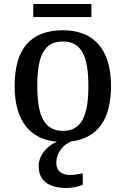

<svg xmlns="http://www.w3.org/2000/svg" viewBox="-20 -698 627 958"><path d="M146 -613H436V-678H146ZM313 240C334 240 372 234 393 224V167C369 172 348 175 330 175C290 175 261 157 261 115C261 61 297 25 334 8C465 -8 534 -99 534 -269C534 -457 443 -547 295 -547C135 -547 53 -457 53 -269C53 -93 132 -2 264 9C214 30 173 77 173 130C173 206 225 240 313 240ZM294 -45C200 -45 166 -122 166 -269C166 -417 199 -491 293 -491C387 -491 421 -417 421 -269C421 -122 388 -45 294 -45Z"/></svg>

Font: Noto Serif Medium
Style: Regular
Weight: 500
Designer: Monotype Design Team
Foundry: Monotype Imaging Inc.
Version: Version 2.013